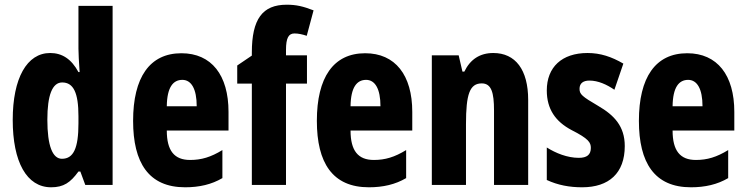

<svg xmlns="http://www.w3.org/2000/svg" viewBox="-20 -785 3167 815"><path d="M197 10C250 10 279 -10 313 -57H321L342 0H458V-760H313V-578C313 -557 315 -525 318 -479H313C283 -535 243 -560 193 -560C94 -560 34 -453 34 -276C34 -98 93 10 197 10ZM243 -111C203 -111 181 -166 181 -277C181 -381 202 -435 244 -435C292 -435 313 -391 313 -292V-261C313 -156 292 -111 243 -111Z M750 -559C615 -559 545 -456 545 -272C545 -94 611 10 766 10C826 10 878 -2 924 -29V-148C875 -118 835 -106 787 -106C720 -106 688 -145 688 -231H950V-310C950 -466 878 -559 750 -559ZM754 -446C792 -446 815 -408 815 -334H688C689 -415 715 -446 754 -446Z M1283 -430V-550H1194V-573C1194 -624 1205 -643 1230 -643C1247 -643 1264 -639 1282 -633L1311 -741C1267 -758 1238 -765 1197 -765C1094 -765 1049 -704 1049 -562V-549L987 -507V-430H1049V0H1194V-430Z M1530 -559C1395 -559 1325 -456 1325 -272C1325 -94 1391 10 1546 10C1606 10 1658 -2 1704 -29V-148C1655 -118 1615 -106 1567 -106C1500 -106 1468 -145 1468 -231H1730V-310C1730 -466 1658 -559 1530 -559ZM1534 -446C1572 -446 1595 -408 1595 -334H1468C1469 -415 1495 -446 1534 -446Z M2074 -560C2017 -560 1976 -533 1951 -481H1943L1927 -550H1813V0H1958V-258C1958 -386 1974 -431 2025 -431C2066 -431 2077 -392 2077 -316V0H2222V-361C2222 -489 2168 -560 2074 -560Z M2632 -165C2632 -249 2587 -296 2520 -335C2450 -376 2440 -385 2440 -408C2440 -431 2455 -443 2482 -443C2519 -443 2556 -426 2588 -404L2626 -515C2576 -544 2529 -560 2474 -560C2365 -560 2301 -500 2301 -401C2301 -322 2338 -269 2406 -233C2479 -196 2488 -180 2488 -157C2488 -128 2471 -115 2437 -115C2388 -115 2339 -135 2301 -159V-21C2348 1 2398 10 2451 10C2565 10 2632 -50 2632 -165Z M2897 -559C2762 -559 2692 -456 2692 -272C2692 -94 2758 10 2913 10C2973 10 3025 -2 3071 -29V-148C3022 -118 2982 -106 2934 -106C2867 -106 2835 -145 2835 -231H3097V-310C3097 -466 3025 -559 2897 -559ZM2901 -446C2939 -446 2962 -408 2962 -334H2835C2836 -415 2862 -446 2901 -446Z"/></svg>

Font: Noto Sans Lao UI ExtCond ExtBd
Style: Regular
Weight: 800
Width: 2
Designer: Monotype Design Team
Foundry: Monotype Imaging Inc.
Version: Version 2.000